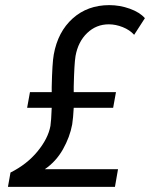

<svg xmlns="http://www.w3.org/2000/svg" viewBox="-20 -730 586 750"><path d="M546 -659 504 -594Q487 -613 459.5 -624Q432 -635 405 -635Q356 -635 320.5 -601Q285 -567 275 -511Q270 -481 268 -392V-370H433L422 -309H268Q266 -270 262 -244Q253 -195 226 -147Q199 -99 155 -69H441L429 0H11L21 -56Q85 -88 126.5 -138.5Q168 -189 177 -238Q180 -256 182 -309H86L97 -370H182V-390Q184 -484 190 -517Q206 -606 264 -658Q322 -710 407 -710Q448 -710 487 -696Q526 -682 546 -659Z"/></svg>

Font: Sarabun
Style: Italic
Weight: 400
Italic angle: -10°
Designer: Suppakit Chalermlarp | Katatrad Co.,Ltd.
Foundry: Cadson Demak Co.,Ltd.
Version: Version 1.000; ttfautohint (v1.6)